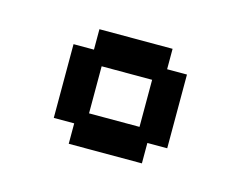

<svg xmlns="http://www.w3.org/2000/svg" viewBox="-45 -650 411 327"><g transform="rotate(15 160.5 -486.0)"><path d="M96 -385V-421H60V-551H96V-587H225V-551H260V-421H225V-385ZM116 -444H205V-527H116Z"/></g></svg>

Font: Pixelify Sans Medium
Style: Regular
Weight: 500
Designer: Stefie Justprince
Foundry: Typecalism Foundryline
Version: Version 1.000;February 13, 2025;FontCreator 15.0.0.3015 64-b